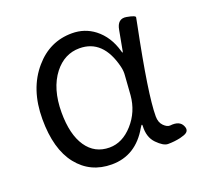

<svg xmlns="http://www.w3.org/2000/svg" viewBox="-104 -668 826 795"><g transform="rotate(-20 309.0 -270.5)"><path d="M260 13Q166 13 109.5 -58Q53 -129 53 -261.5Q53 -394 125 -477Q191 -554 289 -554Q345 -554 388 -521Q437 -483 456 -415Q458 -407 459.5 -407Q461 -407 462 -414L478 -500Q486 -547 525 -540Q564 -533 562 -525Q561 -518 556 -494Q498 -208 498 -112Q498 -85 513 -70Q528 -55 541 -56Q584 -61 596 -33Q609 -5 572 4L562 7Q535 13 507 13Q487 13 459 -15.5Q431 -44 434 -94Q434 -99 432 -99Q430 -99 424 -89Q366 13 260 13ZM275 -56Q332 -56 378 -107.5Q424 -159 430 -230L436 -314Q438 -334 433 -354Q401 -485 297 -485Q231 -485 186 -428Q137 -365 137 -260Q137 -163 173.5 -109.5Q210 -56 275 -56Z"/></g></svg>

Font: Resource Han Rounded KR Normal
Style: Regular
Weight: 350
Designer: Cyano Hao (round all glyphs); Ryoko NISHIZUKA 西塚涼子 (kana, bopomofo & ideographs); Paul D. Hunt (Latin, Greek & Cyrillic)
Foundry: Cyano Hao
Version: 0.990